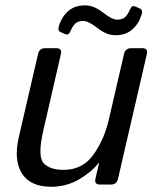

<svg xmlns="http://www.w3.org/2000/svg" viewBox="-20 -694 587 722"><path d="M207 -573.7Q196.3 -578.6 201.2 -595.2Q211.4 -629.9 236.1 -651.9Q260.7 -673.8 299.8 -673.8Q333 -673.8 367.2 -647Q401.4 -620.1 420.4 -620.1Q441.4 -620.1 451.7 -630.9Q461.9 -641.6 469.7 -660.2Q476.1 -674.8 487.8 -669.9L506.8 -661.6Q517.6 -656.7 512.7 -640.1Q502.4 -605.5 477.8 -583.5Q453.1 -561.5 414.1 -561.5Q380.9 -561.5 346.7 -588.4Q312.5 -615.2 293.5 -615.2Q272.5 -615.2 262.2 -604.5Q252 -593.8 244.1 -575.2Q237.8 -560.5 226.1 -565.4ZM50.8 -178.7 123 -490.7Q127.9 -512.7 149.9 -512.7H191.9Q213.9 -512.7 209 -490.7L142.6 -202.1Q120.6 -106 144 -80.6Q167.5 -55.2 218.8 -55.2Q290.5 -55.2 331.1 -112.1Q371.6 -168.9 388.7 -242.2L446.3 -490.7Q451.2 -512.7 473.1 -512.7H515.1Q537.1 -512.7 532.2 -490.7L423.8 -22Q418.9 0 397 0H356Q334 0 338.9 -22L352.5 -80.6H350.6Q321.8 -44.9 275.1 -18.3Q228.5 8.3 172.4 8.3Q94.2 8.3 62.5 -41.7Q30.8 -91.8 50.8 -178.7Z"/></svg>

Font: Istok
Style: Italic
Weight: 500
Italic angle: -13°
Designer: Andrey V. Panov
Foundry: Andrey V. Panov
Version: Version 1.0.3